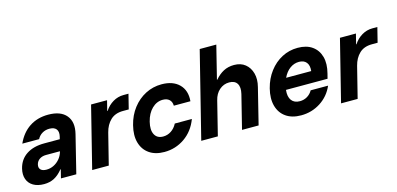

<svg xmlns="http://www.w3.org/2000/svg" viewBox="-65 -1100 3124 1509"><g transform="rotate(-15 1496.5 -345.0)"><path d="M145 9.2Q92.5 9.2 57.5 -11.7Q22.5 -32.5 9.6 -69.6Q-3.3 -106.7 8.3 -154.2Q25.8 -225 82.9 -262.5Q140 -300 227.5 -300H354.2L359.2 -320Q368.3 -358.3 351.7 -379.6Q335 -400.8 295.8 -400.8Q263.3 -400.8 237.5 -385.4Q211.7 -370 197.5 -342.5H60.8Q97.5 -424.2 162.5 -467.1Q227.5 -510 315 -510Q416.7 -510 462.1 -455Q507.5 -400 484.2 -306.7L408.3 0H283.3L300.8 -70H297.5Q265 -29.2 228.3 -10Q191.7 9.2 145 9.2ZM192.5 -95.8Q223.3 -95.8 250.8 -109.2Q278.3 -122.5 299.2 -146.7Q320 -170.8 329.2 -201.7L330.8 -208.3H217.5Q186.7 -208.3 165 -193.8Q143.3 -179.2 136.7 -153.3Q130 -126.7 145 -111.2Q160 -95.8 192.5 -95.8Z M537.5 0 662.5 -500H792.5L771.7 -417.5H775Q801.7 -458.3 841.7 -482.1Q881.7 -505.8 927.5 -505.8H968.3L938.3 -385.8H891.7Q827.5 -385.8 789.2 -349.2Q750.8 -312.5 735.8 -252.5L672.5 0Z M1124.2 10Q1050 10 1001.7 -23.8Q953.3 -57.5 936.2 -117.9Q919.2 -178.3 939.2 -257.5Q958.3 -334.2 1002.1 -390.8Q1045.8 -447.5 1106.7 -478.8Q1167.5 -510 1237.5 -510Q1330 -510 1380.4 -459.6Q1430.8 -409.2 1423.3 -322.5H1288.3Q1287.5 -355 1268.3 -372.5Q1249.2 -390 1215.8 -390Q1165.8 -390 1127.1 -352.1Q1088.3 -314.2 1072.5 -250Q1056.7 -185.8 1076.7 -147.9Q1096.7 -110 1145.8 -110Q1180.8 -110 1210.8 -129.6Q1240.8 -149.2 1259.2 -185H1398.3Q1363.3 -92.5 1289.2 -41.2Q1215 10 1124.2 10Z M1425 0 1600 -700H1735L1668.3 -431.7H1671.7Q1703.3 -469.2 1741.2 -489.2Q1779.2 -509.2 1827.5 -509.2Q1881.7 -509.2 1917.5 -480.4Q1953.3 -451.7 1966.7 -402.5Q1980 -353.3 1964.2 -292.5L1891.7 0H1756.7L1825 -274.2Q1837.5 -326.7 1819.2 -356.7Q1800.8 -386.7 1755 -386.7Q1710 -386.7 1675.4 -356.7Q1640.8 -326.7 1628.3 -274.2L1560 0Z M2236.7 10Q2161.7 10 2113.3 -24.2Q2065 -58.3 2048.3 -119.2Q2031.7 -180 2051.7 -259.2Q2070.8 -334.2 2113.8 -390.8Q2156.7 -447.5 2216.2 -478.8Q2275.8 -510 2345 -510Q2416.7 -510 2462.5 -477.5Q2508.3 -445 2524.2 -387.5Q2540 -330 2520 -253.3L2510 -214.2H2171.7Q2165.8 -159.2 2187.9 -129.6Q2210 -100 2255 -100Q2288.3 -100 2315.4 -116.2Q2342.5 -132.5 2358.3 -160.8H2500Q2465.8 -81.7 2394.6 -35.8Q2323.3 10 2236.7 10ZM2197.5 -305.8H2401.7Q2406.7 -351.7 2386.7 -376.2Q2366.7 -400.8 2326.7 -400.8Q2286.7 -400.8 2252.9 -376.2Q2219.2 -351.7 2197.5 -305.8Z M2562.5 0 2687.5 -500H2817.5L2796.7 -417.5H2800Q2826.7 -458.3 2866.7 -482.1Q2906.7 -505.8 2952.5 -505.8H2993.3L2963.3 -385.8H2916.7Q2852.5 -385.8 2814.2 -349.2Q2775.8 -312.5 2760.8 -252.5L2697.5 0Z"/></g></svg>

Font: Funnel Sans Light
Style: Bold Italic
Weight: 700
Italic angle: -14.036°
Version: Version 1.000